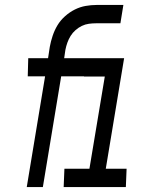

<svg xmlns="http://www.w3.org/2000/svg" viewBox="-20 -755 640 775"><path d="M88 0 162 -447H92L94 -520H174L181 -566Q185 -588 192.5 -610.5Q200 -633 212 -653Q224 -673 242.5 -689.5Q261 -706 282 -716.5Q303 -727 325.5 -731Q348 -735 370 -735H478L466 -661H368Q353 -661 338.5 -659Q324 -657 310.5 -650.5Q297 -644 285 -633.5Q273 -623 265 -610Q257 -597 252 -583Q247 -569 244 -554L239 -520H391L389 -447H227L153 0ZM488 0H237L240 -74H341L403 -446H319L322 -520H481L407 -74H491Z"/></svg>

Font: Iosevka Extended Oblique
Style: Regular
Weight: 400
Width: 7
Italic angle: -9°
Monospace: yes
Designer: Belleve Invis
Foundry: Belleve Invis
Version: Version 32.0.1; ttfautohint (v1.8.4)